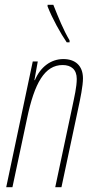

<svg xmlns="http://www.w3.org/2000/svg" viewBox="-20 -783 397 803"><path d="M259 -606H271V-614C244 -660 225 -708 203 -763H179V-756C199 -705 233 -644 259 -606ZM6 0H32L93 -287C124 -436 167 -511 242 -511C278 -511 301 -492 301 -453C301 -419 291 -378 283 -339L211 0H237L307 -329C316 -370 327 -424 327 -455C327 -509 294 -536 245 -536C193 -536 149 -503 126 -448H124L138 -526H117Z"/></svg>

Font: Noto Sans ExtraCondensed Thin
Style: Italic
Weight: 100
Width: 2
Italic angle: -12°
Designer: Monotype Design Team
Foundry: Monotype Imaging Inc.
Version: Version 2.013